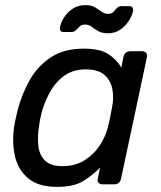

<svg xmlns="http://www.w3.org/2000/svg" viewBox="-20 -720 627 750"><path d="M203 10Q130 10 90 -23.5Q50 -57 38 -112Q26 -167 36 -230Q39 -246 42 -260Q45 -274 49 -290Q65 -352 96 -407Q127 -462 178.5 -496Q230 -530 307 -530Q371 -530 403.5 -508.5Q436 -487 454 -456L462 -497Q468 -520 490 -520H535Q545 -520 550.5 -513.5Q556 -507 554 -497L453 -23Q448 0 426 0H380Q370 0 364.5 -6.5Q359 -13 362 -23L371 -65Q339 -33 303 -11.5Q267 10 203 10ZM224 -71Q274 -71 310.5 -94Q347 -117 370 -152.5Q393 -188 402 -225Q406 -241 410.5 -263Q415 -285 418 -302Q425 -337 419 -371Q413 -405 388.5 -427Q364 -449 315 -449Q268 -449 234.5 -426.5Q201 -404 179.5 -367.5Q158 -331 145 -289Q141 -274 138 -260Q135 -246 133 -231Q126 -189 129.5 -152.5Q133 -116 155 -93.5Q177 -71 224 -71ZM402 -590Q378 -590 363.5 -598.5Q349 -607 338 -615.5Q327 -624 312 -624Q299 -624 291.5 -617Q284 -610 277 -602.5Q270 -595 259 -595H227Q220 -595 216.5 -600Q213 -605 214 -611Q217 -631 230 -651.5Q243 -672 264 -686Q285 -700 312 -700Q337 -700 351 -691.5Q365 -683 376.5 -674.5Q388 -666 403 -666Q416 -666 423 -673.5Q430 -681 436.5 -688.5Q443 -696 454 -696H486Q494 -696 497 -691Q500 -686 500 -679Q497 -660 483.5 -639Q470 -618 449.5 -604Q429 -590 402 -590Z"/></svg>

Font: Lubike
Style: Italic
Weight: 400
Italic angle: -12°
Foundry: Honoka55
Version: Version 1.000;July 22, 2022;FontCreator 14.0.0.2862 64-bit